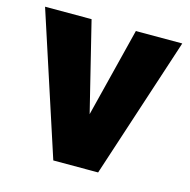

<svg xmlns="http://www.w3.org/2000/svg" viewBox="-84 -610 685 693"><g transform="rotate(15 258.5 -264.0)"><path d="M175.3 -528.3 257.3 -195.3 340.8 -528.3H514.2L341.3 0H173.8L1.5 -528.3Z"/></g></svg>

Font: Vazirmatn RD UI FD Black
Style: Regular
Weight: 900
Designer: Saber Rastikerdar
Foundry: Saber Rastikerdar
Version: Version 33.003